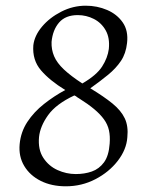

<svg xmlns="http://www.w3.org/2000/svg" viewBox="-20 -643 522 674"><path d="M211 11Q161 11 123 -8Q85 -27 65 -60.5Q45 -94 49 -137Q53 -180 76 -215Q99 -250 134.5 -278Q170 -306 209 -327Q155 -360 124 -396Q93 -432 97 -484Q101 -518 127.5 -549.5Q154 -581 195 -602Q236 -623 281 -623Q321 -623 356 -608Q391 -593 411 -564Q431 -535 426 -492Q422 -455 404.5 -429Q387 -403 359.5 -380.5Q332 -358 297 -333Q345 -304 375 -279.5Q405 -255 418 -227.5Q431 -200 427 -161Q424 -118 393.5 -78.5Q363 -39 315 -14Q267 11 211 11ZM246 -32Q277 -32 302.5 -41Q328 -50 345 -73Q362 -96 365 -139Q367 -165 362.5 -185.5Q358 -206 345 -224Q332 -242 310.5 -260Q289 -278 257 -298Q253 -300 249.5 -303Q246 -306 241 -308Q177 -278 149 -239Q121 -200 117 -162Q113 -118 132 -89Q151 -60 182 -46Q213 -32 246 -32ZM269 -350Q319 -379 338.5 -409.5Q358 -440 362 -471Q366 -510 351 -536.5Q336 -563 309.5 -576.5Q283 -590 253 -590Q210 -590 187.5 -564Q165 -538 161 -496Q160 -469 170 -445.5Q180 -422 204.5 -399Q229 -376 269 -350Z"/></svg>

Font: Ancizar Serif Light
Style: Italic
Weight: 300
Italic angle: -4°
Designer: Cesar Puertas, Viviana Monsalve, Julian Moncada, Julian Prieto, Jose Castro, Felipe Aragon, Mariel Hernandez, Sara Alarc
Version: Version 8.100